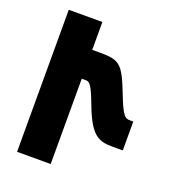

<svg xmlns="http://www.w3.org/2000/svg" viewBox="-131 -811 804 907"><g transform="rotate(20 270.5 -357.0)"><path d="M59 0H228V-429H247C267 -429 277 -423 313 -328C363 -195 402 -177 472 -177H526V-322H509C484 -322 472 -330 433 -431C383 -560 364 -574 270 -574H228V-714H59Z"/></g></svg>

Font: Noto Sans Armenian ExtraCondensed Black
Style: Regular
Weight: 900
Width: 2
Designer: Monotype Design Team
Foundry: Monotype Imaging Inc.
Version: Version 2.008